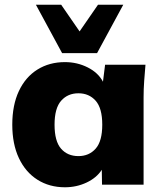

<svg xmlns="http://www.w3.org/2000/svg" viewBox="-20 -782 684 813"><path d="M255 11Q189 11 138.5 -21Q88 -53 60 -112.5Q32 -172 32 -254Q32 -337 60 -396.5Q88 -456 138.5 -487.5Q189 -519 255 -519Q307 -519 351.5 -496.5Q396 -474 416 -436L425 -508H596Q593 -474 590.5 -439Q588 -404 588 -370V0H412L411 -63Q389 -29 346.5 -9Q304 11 255 11ZM312 -121Q357 -121 385 -152.5Q413 -184 413 -254Q413 -324 385 -355.5Q357 -387 312 -387Q267 -387 239 -355.5Q211 -324 211 -254Q211 -184 238.5 -152.5Q266 -121 312 -121ZM243 -557 132 -762H239L317 -649L395 -762H502L391 -557Z"/></svg>

Font: Mulish Black
Style: Regular
Weight: 900
Designer: Vernon Adams
Foundry: Vernon Adams
Version: Version 3.603; ttfautohint (v1.8.3)